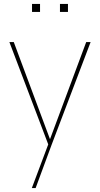

<svg xmlns="http://www.w3.org/2000/svg" viewBox="-20 -740 500 960"><path d="M230 -43.9 411.1 -529.8H433.1L238.8 -18.1L158.2 200.2H139.2L221.2 -18.1L26.9 -529.8H48.8ZM319.8 -720.2V-680.2H279.8V-720.2ZM180.2 -720.2V-680.2H140.1V-720.2Z"/></svg>

Font: Cooper Hewitt
Style: Thin
Weight: 701
Designer: Village Type and Design LLC
Foundry: Cooper Hewitt Smithsonian Design Museum
Version: 1.000